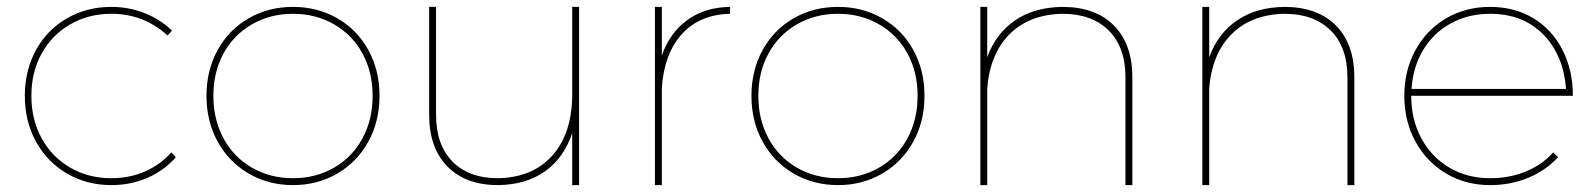

<svg xmlns="http://www.w3.org/2000/svg" viewBox="-20 -537 4631 557"><path d="M303 -497Q237 -497 184 -466.5Q131 -436 101 -382Q71 -328 71 -259Q71 -190 101 -135.5Q131 -81 184 -50.5Q237 -20 303 -20Q356 -20 400.5 -39.5Q445 -59 477 -95L490 -81Q456 -42 407.5 -21Q359 0 303 0Q232 0 174.5 -33.5Q117 -67 84.5 -126Q52 -185 52 -259Q52 -333 84.5 -392Q117 -451 174.5 -484Q232 -517 303 -517Q354 -517 399.5 -499Q445 -481 479 -448L466 -434Q397 -497 303 -497Z M1081 -259Q1081 -185 1048.5 -126Q1016 -67 958.5 -33.5Q901 0 830 0Q759 0 701.5 -33.5Q644 -67 611.5 -126Q579 -185 579 -259Q579 -333 611.5 -392Q644 -451 701.5 -484Q759 -517 830 -517Q901 -517 958.5 -484Q1016 -451 1048.5 -392Q1081 -333 1081 -259ZM599 -259Q599 -190 628.5 -135.5Q658 -81 711 -50.5Q764 -20 830 -20Q896 -20 949 -50.5Q1002 -81 1031.5 -135.5Q1061 -190 1061 -259Q1061 -328 1031.5 -382Q1002 -436 949 -466.5Q896 -497 830 -497Q764 -497 711 -466.5Q658 -436 628.5 -382Q599 -328 599 -259Z M1660 -517V0H1640V-151Q1616 -79 1561 -40Q1506 -1 1425 0Q1331 0 1278 -54Q1225 -108 1225 -204V-517H1245V-204Q1245 -117 1292.5 -68.5Q1340 -20 1425 -20Q1526 -22 1583 -86.5Q1640 -151 1640 -264V-517Z M2098 -517V-497Q2010 -495 1958.5 -438.5Q1907 -382 1900 -283V0H1880V-517H1900V-376Q1923 -442 1974 -479Q2025 -516 2098 -517Z M2662 -259Q2662 -185 2629.5 -126Q2597 -67 2539.5 -33.5Q2482 0 2411 0Q2340 0 2282.5 -33.5Q2225 -67 2192.5 -126Q2160 -185 2160 -259Q2160 -333 2192.5 -392Q2225 -451 2282.5 -484Q2340 -517 2411 -517Q2482 -517 2539.5 -484Q2597 -451 2629.5 -392Q2662 -333 2662 -259ZM2180 -259Q2180 -190 2209.5 -135.5Q2239 -81 2292 -50.5Q2345 -20 2411 -20Q2477 -20 2530 -50.5Q2583 -81 2612.5 -135.5Q2642 -190 2642 -259Q2642 -328 2612.5 -382Q2583 -436 2530 -466.5Q2477 -497 2411 -497Q2345 -497 2292 -466.5Q2239 -436 2209.5 -382Q2180 -328 2180 -259Z M3265 -313V0H3245V-313Q3245 -400 3196.5 -448.5Q3148 -497 3062 -497Q2966 -495 2909 -438Q2852 -381 2844 -281V0H2824V-517H2844V-371Q2869 -440 2925 -478Q2981 -516 3062 -517Q3158 -517 3211.5 -463Q3265 -409 3265 -313Z M3909 -313V0H3889V-313Q3889 -400 3840.5 -448.5Q3792 -497 3706 -497Q3610 -495 3553 -438Q3496 -381 3488 -281V0H3468V-517H3488V-371Q3513 -440 3569 -478Q3625 -516 3706 -517Q3802 -517 3855.5 -463Q3909 -409 3909 -313Z M4486 -95 4500 -81Q4464 -42 4413 -21Q4362 0 4303 0Q4232 0 4175.5 -33.5Q4119 -67 4086.5 -126Q4054 -185 4054 -259Q4054 -333 4086.5 -392Q4119 -451 4175.5 -484Q4232 -517 4303 -517Q4374 -517 4428.5 -484Q4483 -451 4513 -392Q4543 -333 4543 -259H4074Q4074 -190 4103.5 -135.5Q4133 -81 4185 -50.5Q4237 -20 4303 -20Q4359 -20 4406.5 -39.5Q4454 -59 4486 -95ZM4075 -279H4523Q4516 -377 4457 -437Q4398 -497 4303 -497Q4240 -497 4189.5 -469.5Q4139 -442 4109 -392.5Q4079 -343 4075 -279Z"/></svg>

Font: Montserrat-Arabic Thin
Style: Regular
Weight: 250
Designer: Mohamed Gaber
Foundry: Kief Type Foundry
Version: Version 5.008